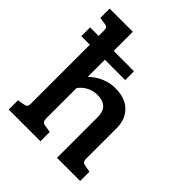

<svg xmlns="http://www.w3.org/2000/svg" viewBox="-213 -914 1049 1049"><g transform="rotate(45 311.5 -390.0)"><path d="M579 -72V0H400V-318Q400 -358 378 -379Q356 -400 313 -400Q281 -400 253 -385.5Q225 -371 206 -345V-108Q206 -82 228 -79L272 -72V0H27V-72L68 -79Q80 -81 85 -87.5Q90 -94 90 -108V-564H24V-632H90V-673Q90 -687 85 -694Q80 -701 68 -702L27 -708V-780H206V-632H363V-564H206V-432Q274 -495 356 -495Q434 -495 475 -453.5Q516 -412 516 -346V-108Q516 -95 521.5 -88Q527 -81 538 -79Z"/></g></svg>

Font: Enriqueta SemiBold
Style: Regular
Weight: 600
Designer: Viviana Monsalve, Gustavo Ibarra
Foundry: 72Puntos
Version: Version 2.000